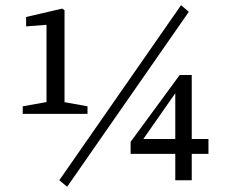

<svg xmlns="http://www.w3.org/2000/svg" viewBox="-20 -690 900 735"><path d="M237 25 703 -645 673 -670 207 0 237 25ZM80 -625V-589L158 -595V-254H227V-651L218 -657L80 -625ZM221 -300H162L67 -283V-254H315V-283L221 -300ZM480 -101H778V-158H510L519 -144L665 -353H651V0H714V-403H668L480 -147V-101Z"/></svg>

Font: Source Serif Variable
Style: Regular
Weight: 389
Designer: Frank Grießhammer
Foundry: Adobe Systems Incorporated
Version: Version 3.001;hotconv 1.0.111;makeotfexe 2.5.65597